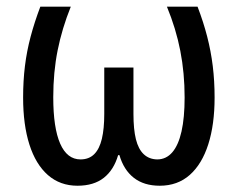

<svg xmlns="http://www.w3.org/2000/svg" viewBox="-20 -559 728 588"><path d="M585 -538.6Q603 -491.7 614.5 -447Q626 -402.3 631.6 -356.7Q637.2 -311 637.2 -260.3Q637.2 -177.7 617.9 -117.2Q598.6 -56.6 561.3 -23.4Q523.9 9.8 469.2 9.8Q420.9 9.8 389.9 -14.4Q358.9 -38.6 345.7 -84H341.8Q328.6 -38.6 297.9 -14.4Q267.1 9.8 217.3 9.8Q164.1 9.8 126.7 -22.9Q89.4 -55.7 70.1 -116.2Q50.8 -176.8 50.8 -260.3Q50.8 -311.5 56.4 -356.9Q62 -402.3 73.7 -446.5Q85.4 -490.7 103.5 -538.6H196.8Q169.9 -471.7 156.5 -404.8Q143.1 -337.9 143.1 -261.2Q143.1 -167.5 164.3 -119.1Q185.5 -70.8 226.6 -70.8Q252.4 -70.8 268.6 -86.9Q284.7 -103 292 -134Q299.3 -165 299.3 -210V-352.1H388.7V-210Q388.7 -163.1 396.2 -132.6Q403.8 -102.1 420.2 -86.7Q436.5 -71.3 461.4 -70.8Q488.8 -70.8 507.6 -92.5Q526.4 -114.3 535.9 -156.5Q545.4 -198.7 545.4 -260.3Q545.4 -335.4 532.2 -403.3Q519 -471.2 491.2 -538.6Z"/></svg>

Font: Open Sans SemiCondensed Medium
Style: Regular
Weight: 500
Width: 4
Designer: Monotype Design Team
Foundry: Monotype Imaging Inc.
Version: Version 3.000